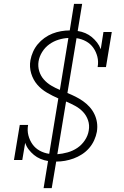

<svg xmlns="http://www.w3.org/2000/svg" viewBox="-20 -863 640 991"><path d="M205 108 228 -32Q208 -35 189 -43Q170 -51 155 -63.5Q140 -76 128 -91.5Q116 -107 110 -126L95 -37H52L82 -218H125Q120 -190 126.5 -164.5Q133 -139 147.5 -118.5Q162 -98 184.5 -85.5Q207 -73 234 -69L281 -355Q251 -368 222 -385Q193 -402 172 -426.5Q151 -451 141 -484Q131 -517 137 -552Q141 -574 150.5 -595.5Q160 -617 175 -635Q190 -653 209.5 -667Q229 -681 250.5 -689.5Q272 -698 295 -702Q318 -706 340 -706L362 -843H404L381 -703Q402 -700 420.5 -692Q439 -684 454 -671.5Q469 -659 481 -643.5Q493 -628 500 -609L514 -698H557L527 -517H484Q489 -545 482.5 -570.5Q476 -596 461.5 -616.5Q447 -637 424.5 -649.5Q402 -662 375 -666L328 -383Q350 -374 370 -364Q390 -354 408.5 -341Q427 -328 442 -311.5Q457 -295 467 -274.5Q477 -254 480.5 -231Q484 -208 480 -183Q476 -161 466 -139Q456 -117 440 -98.5Q424 -80 403 -66.5Q382 -53 360 -45Q338 -37 315.5 -33Q293 -29 270 -29L247 108ZM289 -399 333 -667Q308 -666 282 -658Q256 -650 234 -634Q212 -618 197.5 -594.5Q183 -571 179 -546Q175 -520 182.5 -495.5Q190 -471 206.5 -452.5Q223 -434 244 -421.5Q265 -409 289 -399ZM276 -67Q302 -69 329 -76.5Q356 -84 379 -99.5Q402 -115 418 -139Q434 -163 438 -189Q443 -217 434.5 -242Q426 -267 408.5 -285.5Q391 -304 368 -316.5Q345 -329 321 -339Z"/></svg>

Font: Iosevka Etoile Extralight
Style: Italic
Weight: 200
Italic angle: -9°
Designer: Belleve Invis
Foundry: Belleve Invis
Version: Version 22.1.2; ttfautohint (v1.8.4)